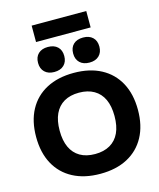

<svg xmlns="http://www.w3.org/2000/svg" viewBox="-160 -1258 1145 1379"><g transform="rotate(-15 412.5 -568.0)"><path d="M413 10Q295 10 210 -35Q125 -80 79.5 -164Q34 -248 34 -365Q34 -482 79.5 -566Q125 -650 210 -695Q295 -740 413 -740Q531 -740 615.5 -695Q700 -650 745.5 -566Q791 -482 791 -365Q791 -248 745.5 -164Q700 -80 615.5 -35Q531 10 413 10ZM413 -137Q478 -137 524 -163.5Q570 -190 593.5 -240.5Q617 -291 617 -365Q617 -439 593.5 -489.5Q570 -540 524 -566.5Q478 -593 413 -593Q347 -593 301.5 -566.5Q256 -540 232.5 -489.5Q209 -439 209 -365Q209 -291 232.5 -240.5Q256 -190 301.5 -163.5Q347 -137 413 -137ZM282 -782Q237 -782 211 -807Q185 -832 185 -875Q185 -919 211 -943.5Q237 -968 282 -968Q328 -968 354 -943.5Q380 -919 380 -875Q380 -832 354 -807Q328 -782 282 -782ZM544 -782Q498 -782 472 -807Q446 -832 446 -875Q446 -919 472 -943.5Q498 -968 544 -968Q589 -968 615 -943.5Q641 -919 641 -875Q641 -832 615 -807Q589 -782 544 -782ZM210 -1024V-1146H616V-1024Z"/></g></svg>

Font: M PLUS 2 ExtraBold
Style: Regular
Weight: 800
Version: Version 1.001